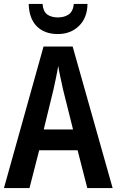

<svg xmlns="http://www.w3.org/2000/svg" viewBox="-20 -950 589 970"><path d="M421 0 372 -191H178L129 0H0L200 -715H347L549 0ZM299 -496Q293 -524 285.5 -558Q278 -592 274 -617Q270 -591 263 -557.5Q256 -524 250 -497L201 -296H349ZM422 -930Q421 -860 379 -819Q337 -778 272 -778Q205 -778 166 -817Q127 -856 125 -930H195Q198 -892 218.5 -877Q239 -862 273 -862Q305 -862 327 -877Q349 -892 353 -930Z"/></svg>

Font: Noto Sans Ethiopic Condensed SemiBold
Style: Regular
Weight: 600
Width: 3
Designer: Monotype Design Team
Foundry: Monotype Imaging Inc.
Version: Version 2.102; ttfautohint (v1.8.4.7-5d5b)